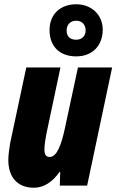

<svg xmlns="http://www.w3.org/2000/svg" viewBox="-20 -869 545 899"><path d="M337 -605C414 -605 461 -657 461 -730C461 -802 406 -849 337 -849C261 -849 212 -801 212 -728C212 -653 258 -605 337 -605ZM337 -683C306 -683 292 -700 292 -727C292 -753 309 -772 337 -772C364 -772 381 -753 381 -727C381 -700 363 -683 337 -683ZM139 10C187 10 227 -19 259 -64H262L260 0H388L505 -553H345L284 -269C268 -194 247 -134 213 -134C194 -134 188 -147 188 -169C188 -187 192 -216 198 -246L263 -553H103L28 -201C23 -172 19 -143 19 -120C19 -40 61 10 139 10Z"/></svg>

Font: Noto Sans ExtraCondensed Black
Style: Italic
Weight: 900
Width: 2
Italic angle: -12°
Designer: Monotype Design Team
Foundry: Monotype Imaging Inc.
Version: Version 2.013